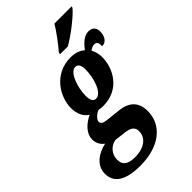

<svg xmlns="http://www.w3.org/2000/svg" viewBox="-358 -862 1197 1197"><g transform="rotate(-45 240.5 -263.0)"><path d="M266 -606H335C399 -641 500 -722 526 -756L529 -766H377C350 -721 302 -657 269 -619ZM129 240C302 240 403 152 403 31C403 -49 358 -89 282 -98L184 -109C159 -112 139 -117 139 -138C139 -155 162 -180 191 -191C203 -188 213 -187 229 -187C375 -187 440 -309 440 -408C440 -435 433 -462 421 -483C434 -492 444 -499 460 -499C482 -499 489 -485 487 -456C532 -456 544 -499 544 -531C544 -559 528 -582 493 -582C453 -582 422 -551 393 -514C370 -536 336 -546 299 -546C151 -546 77 -417 77 -321C77 -269 96 -230 130 -209C70 -179 32 -137 32 -88C32 -52 51 -27 71 -13C3 1 -63 45 -63 119C-63 191 -10 240 129 240ZM230 -251C208 -251 196 -268 196 -310C196 -382 230 -483 277 -483C300 -483 312 -465 312 -425C312 -353 280 -251 230 -251ZM142 179C71 179 53 148 53 111C53 64 86 24 132 16L199 24C256 29 276 48 276 82C276 133 234 179 142 179Z"/></g></svg>

Font: Noto Serif Condensed Extra
Style: Italic
Weight: 800
Width: 3
Italic angle: -12°
Designer: Monotype Design Team
Foundry: Monotype Imaging Inc.
Version: Version 1.901